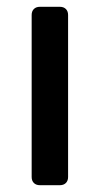

<svg xmlns="http://www.w3.org/2000/svg" viewBox="-20 -544 293 564"><path d="M156 0H97Q86 0 79.5 -6.5Q73 -13 73 -24V-500Q73 -511 79.5 -517.5Q86 -524 97 -524H156Q167 -524 173.5 -517.5Q180 -511 180 -500V-24Q180 -13 173.5 -6.5Q167 0 156 0Z"/></svg>

Font: Shippori Gochic B2 Bold
Style: Regular
Weight: 700
Designer: FONTDASU
Foundry: FONTDASU / Google Inc. / but / Adobe
Version: Version 1.130